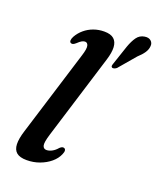

<svg xmlns="http://www.w3.org/2000/svg" viewBox="-143 -851 783 950"><g transform="rotate(20 248.5 -376.5)"><path d="M315.5 -593 177.5 -146Q163.5 -100.5 167.8 -85Q172 -69.5 188 -69.5Q201.5 -69.5 216.5 -77.5Q231.5 -85.5 244.5 -101Q251.5 -107.5 256.8 -109.2Q262 -111 267 -109Q273.5 -107 274.8 -98.8Q276 -90.5 270 -77.5Q259.5 -52.5 235.8 -32.5Q212 -12.5 180.2 -0.8Q148.5 11 112.5 11Q76.5 11 59.2 -3.5Q42 -18 41 -47Q40 -76 54 -120L193 -569.5Q205.5 -608.5 201.5 -623.8Q197.5 -639 184.5 -639Q177 -639 168.2 -634.2Q159.5 -629.5 146.5 -617Q138 -609.5 132.2 -607.5Q126.5 -605.5 121 -608Q114.5 -611 114.5 -619.8Q114.5 -628.5 121 -641Q134 -664.5 154.8 -682Q175.5 -699.5 201.8 -709Q228 -718.5 257.5 -718.5Q291.5 -718.5 308.2 -703.8Q325 -689 326.5 -661Q328 -633 315.5 -593ZM387 -686.5Q398.5 -718.5 413 -738.8Q427.5 -759 452.5 -763Q474 -766.5 486 -756Q498 -745.5 496.5 -729Q495.5 -711 484.2 -694Q473 -677 452 -658L377.5 -570.5Q372 -566 365.5 -563.8Q359 -561.5 354 -563.5Q349 -566.5 349.5 -572Q350 -577.5 352.5 -584Z"/></g></svg>

Font: Fraunces Medium
Style: Italic
Weight: 500
Italic angle: -16°
Version: Version 1.000;[b76b70a41]